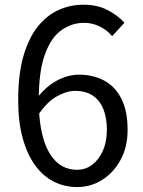

<svg xmlns="http://www.w3.org/2000/svg" viewBox="-20 -766 595 800"><path d="M301.4 13.4Q248.8 13.4 204 -9.3Q159.2 -32 126.1 -77.5Q93 -123 74.4 -190.8Q55.8 -258.5 55.8 -349.5Q55.8 -457.2 77.8 -533.1Q99.9 -608.9 138 -656Q176.2 -703.1 224.9 -724.7Q273.6 -746.4 326.8 -746.4Q384.3 -746.4 426.4 -725.1Q468.5 -703.8 498.6 -671.4L447.3 -615.2Q426.3 -640.7 395.3 -655.8Q364.3 -670.9 330.8 -670.9Q279.5 -670.9 236.4 -640.7Q193.3 -610.5 167.4 -540.1Q141.5 -469.8 141.5 -349.5Q141.5 -255.6 160.1 -190.8Q178.8 -126 214.3 -92.3Q249.9 -58.6 301.1 -58.6Q336.7 -58.6 364.4 -79.7Q392.1 -100.7 408.7 -138.2Q425.3 -175.7 425.3 -225Q425.3 -275.1 410.7 -311.4Q396 -347.7 366.9 -367.5Q337.7 -387.3 293.2 -387.3Q257.9 -387.3 216.9 -364.5Q175.9 -341.8 138.9 -286.8L135.7 -359.1Q158.6 -389.2 186.9 -410.7Q215.3 -432.3 246.8 -443.6Q278.4 -454.9 307.7 -454.9Q369.7 -454.9 415.5 -429.5Q461.4 -404.1 486.5 -353.2Q511.7 -302.3 511.7 -225Q511.7 -153.9 482.7 -100.5Q453.8 -47 406.2 -16.8Q358.7 13.4 301.4 13.4Z"/></svg>

Font: Noto Sans TC Thin
Style: Regular
Weight: 100
Designer: Ryoko NISHIZUKA 西塚涼子 (kana, bopomofo & ideographs); Paul D. Hunt (Latin, Greek & Cyrillic); Sandoll Communications 산돌커뮤니
Foundry: Adobe
Version: Version 2.004-H2;hotconv 1.0.118;makeotfexe 2.5.65603